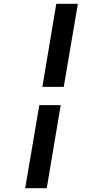

<svg xmlns="http://www.w3.org/2000/svg" viewBox="-20 -843 540 1006"><path d="M202 -388 275 -823H388L314 -388ZM112 143 186 -292H298L225 143Z"/></svg>

Font: iosevka_custom_sans_ss08
Style: Bold Italic
Weight: 700
Italic angle: -10°
Designer: Belleve Invis
Foundry: Belleve Invis
Version: Version 10.3.0; ttfautohint (v1.8.3)